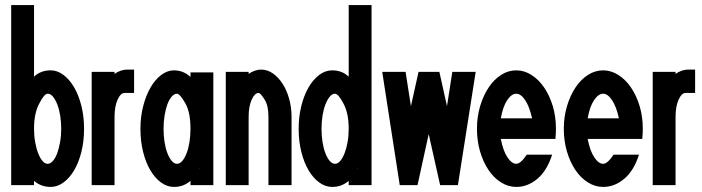

<svg xmlns="http://www.w3.org/2000/svg" viewBox="-20 -731 2765 756"><path d="M24 -711H114V-429Q140 -454 180 -454Q206 -454 230 -436Q254 -418 272 -387Q290 -356 300.5 -314Q311 -272 311 -224Q311 -175 300.5 -133Q290 -91 272 -60.5Q254 -30 230 -12.5Q206 5 180 5Q141 5 114 -19V-2H24ZM135 -324Q114 -286 114 -224Q114 -196 118.5 -171Q123 -146 130.5 -127Q138 -108 147.5 -97Q157 -86 168 -86Q178 -86 188 -97Q198 -108 205 -127Q212 -146 216.5 -171Q221 -196 221 -224Q221 -251 217 -276Q213 -301 205.5 -320Q198 -339 188.5 -350.5Q179 -362 168 -362Q154 -362 135 -324Z M431 -448V-440Q442 -448 455 -452.5Q468 -457 480 -457H508V-365H470Q455 -365 443 -338.5Q431 -312 431 -271V-2H341V-448Z M820 -446V-2H730V-19Q703 5 665 5Q638 5 614 -12.5Q590 -30 572 -60.5Q554 -91 543.5 -133Q533 -175 533 -224Q533 -272 544 -314Q555 -356 573 -387Q591 -418 615 -436Q639 -454 665 -454Q702 -454 730 -428V-446ZM764 -68Q764 -67 763 -67H766ZM710 -324Q688 -362 677 -362Q666 -362 656 -350.5Q646 -339 639 -320Q632 -301 628 -276Q624 -251 624 -224Q624 -196 628 -171Q632 -146 639.5 -127Q647 -108 656.5 -97Q666 -86 677 -86Q688 -86 697.5 -97Q707 -108 714.5 -127Q722 -146 726 -171Q730 -196 730 -224Q730 -288 710 -324Z M959 -448V-440Q970 -448 983 -452.5Q996 -457 1008 -457Q1033 -457 1054.5 -442Q1076 -427 1092.5 -401.5Q1109 -376 1118.5 -342Q1128 -308 1128 -271V-2H1037V-271Q1037 -314 1023 -337Q1006 -365 998 -365Q983 -365 971 -338.5Q959 -312 959 -271V-2H869V-448Z M1443 -711V-2H1353V-19Q1326 5 1288 5Q1261 5 1237 -12.5Q1213 -30 1195 -60.5Q1177 -91 1166.5 -133Q1156 -175 1156 -224Q1156 -272 1166.5 -314Q1177 -356 1195 -387Q1213 -418 1237 -436Q1261 -454 1288 -454Q1327 -454 1353 -429V-711ZM1387 -68Q1387 -67 1386 -67H1389ZM1332 -324Q1312 -362 1299 -362Q1288 -362 1278.5 -350.5Q1269 -339 1261.5 -320Q1254 -301 1250 -276Q1246 -251 1246 -224Q1246 -196 1250 -171Q1254 -146 1261.5 -127Q1269 -108 1278.5 -97Q1288 -86 1299 -86Q1310 -86 1319.5 -97Q1329 -108 1336.5 -127Q1344 -146 1348.5 -171Q1353 -196 1353 -224Q1353 -286 1332 -324Z M1577 -448 1598 -313 1628 -448H1710L1740 -313L1761 -448H1853L1783 -2H1713L1668 -203Q1657 -152 1646 -102.5Q1635 -53 1624 -2H1554L1485 -448Z M2013 -454Q2044 -454 2072.5 -436Q2101 -418 2122.5 -386.5Q2144 -355 2156.5 -313.5Q2169 -272 2169 -224Q2169 -215 2168.5 -205.5Q2168 -196 2167 -184H1952Q1961 -137 1978 -111.5Q1995 -86 2013 -86Q2030 -86 2054 -122H2154Q2134 -59 2096 -27Q2058 5 2013 5Q1981 5 1952.5 -13Q1924 -31 1903 -62.5Q1882 -94 1870 -135.5Q1858 -177 1858 -224Q1858 -271 1870.5 -313Q1883 -355 1904 -386.5Q1925 -418 1953 -436Q1981 -454 2013 -454ZM2075 -265Q2065 -311 2048 -336.5Q2031 -362 2013 -362Q1994 -362 1977 -336.5Q1960 -311 1952 -265Z M2355 -454Q2386 -454 2414.5 -436Q2443 -418 2464.5 -386.5Q2486 -355 2498.5 -313.5Q2511 -272 2511 -224Q2511 -215 2510.5 -205.5Q2510 -196 2509 -184H2294Q2303 -137 2320 -111.5Q2337 -86 2355 -86Q2372 -86 2396 -122H2496Q2476 -59 2438 -27Q2400 5 2355 5Q2323 5 2294.5 -13Q2266 -31 2245 -62.5Q2224 -94 2212 -135.5Q2200 -177 2200 -224Q2200 -271 2212.5 -313Q2225 -355 2246 -386.5Q2267 -418 2295 -436Q2323 -454 2355 -454ZM2417 -265Q2407 -311 2390 -336.5Q2373 -362 2355 -362Q2336 -362 2319 -336.5Q2302 -311 2294 -265Z M2640 -448V-440Q2651 -448 2664 -452.5Q2677 -457 2689 -457H2717V-365H2679Q2664 -365 2652 -338.5Q2640 -312 2640 -271V-2H2550V-448Z"/></svg>

Font: Fundamental  Brigade Condensed
Style: Regular
Weight: 400
Width: 3
Designer: Peter Wiegel, original typeface by Carl Albert Fahrenwaldt 1901
Foundry: Peter Wiegel
Version: Version 0.000 2012 initial release